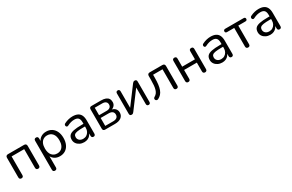

<svg xmlns="http://www.w3.org/2000/svg" viewBox="174 -1864 5198 3418"><g transform="rotate(-30 2772.5 -155.0)"><path d="M121.5 7Q101.5 7 90.5 -4.2Q79.5 -15.5 79.5 -36V-439Q79.5 -462 91.8 -474.2Q104 -486.5 127 -486.5H458Q481 -486.5 493.2 -474.2Q505.5 -462 505.5 -439V-36Q505.5 -15.5 494.5 -4.2Q483.5 7 463.5 7Q443.5 7 432.8 -4.2Q422 -15.5 422 -36V-419.5H163V-36Q163 -15.5 152.8 -4.2Q142.5 7 121.5 7Z M706.5 187Q686.5 187 675.8 176Q665 165 665 144.5V-451Q665 -472 675.8 -482.8Q686.5 -493.5 706 -493.5Q726 -493.5 736.8 -482.8Q747.5 -472 747.5 -451V-357L736.5 -372Q752.5 -428.5 800 -462Q847.5 -495.5 913.5 -495.5Q978.5 -495.5 1026.8 -464.8Q1075 -434 1101.8 -377.8Q1128.5 -321.5 1128.5 -243.5Q1128.5 -166.5 1102 -109.5Q1075.5 -52.5 1027.2 -21.8Q979 9 913.5 9Q848 9 800.8 -24.5Q753.5 -58 737 -113H748.5V144.5Q748.5 165 737.5 176Q726.5 187 706.5 187ZM895.5 -58Q940.5 -58 974 -79.5Q1007.5 -101 1025.8 -142.5Q1044 -184 1044 -243.5Q1044 -333.5 1003.8 -381Q963.5 -428.5 895.5 -428.5Q850.5 -428.5 817 -407.2Q783.5 -386 765.2 -344.8Q747 -303.5 747 -243.5Q747 -154 787.5 -106Q828 -58 895.5 -58Z M1412.5 9Q1362.5 9 1322.8 -10.8Q1283 -30.5 1260.2 -64.2Q1237.5 -98 1237.5 -140Q1237.5 -194 1264.8 -225Q1292 -256 1355.8 -269.2Q1419.5 -282.5 1529 -282.5H1574.5V-228H1530.5Q1450 -228 1404.2 -220.8Q1358.5 -213.5 1340 -195.5Q1321.5 -177.5 1321.5 -145Q1321.5 -104.5 1349.8 -78.8Q1378 -53 1427 -53Q1466.5 -53 1496.5 -72Q1526.5 -91 1544 -123.8Q1561.5 -156.5 1561.5 -198.5V-313Q1561.5 -374 1536.5 -401.5Q1511.5 -429 1454.5 -429Q1420 -429 1385 -420Q1350 -411 1311.5 -391Q1297.5 -384 1287 -386.5Q1276.5 -389 1270.5 -397.5Q1264.5 -406 1263.8 -416.8Q1263 -427.5 1268.2 -437.8Q1273.5 -448 1286.5 -453.5Q1330 -475.5 1373.2 -485.5Q1416.5 -495.5 1455.5 -495.5Q1519 -495.5 1560.2 -475Q1601.5 -454.5 1621.8 -412.8Q1642 -371 1642 -305.5V-36Q1642 -15.5 1632 -4.2Q1622 7 1603 7Q1584 7 1573.5 -4.2Q1563 -15.5 1563 -36V-112.5H1572.5Q1564 -75 1541.8 -47.8Q1519.5 -20.5 1486.8 -5.8Q1454 9 1412.5 9Z M1843 0Q1822 0 1810.8 -11.2Q1799.5 -22.5 1799.5 -43.5V-443Q1799.5 -464 1810.8 -475.2Q1822 -486.5 1843 -486.5H2038Q2096 -486.5 2133.2 -471.8Q2170.5 -457 2188.5 -428.8Q2206.5 -400.5 2206.5 -358.5Q2206.5 -312 2174.2 -280.2Q2142 -248.5 2089.5 -242.5V-255.5Q2151.5 -253.5 2187 -220.2Q2222.5 -187 2222.5 -134.5Q2222.5 -72.5 2176.5 -36.2Q2130.5 0 2046 0ZM1878.5 -56.5H2042.5Q2091.5 -56.5 2117.8 -77.5Q2144 -98.5 2144 -138Q2144 -178 2117.8 -198.8Q2091.5 -219.5 2042.5 -219.5H1878.5ZM1878.5 -276H2034Q2078.5 -276 2103.2 -296.5Q2128 -317 2128 -353.5Q2128 -390.5 2103.2 -410.2Q2078.5 -430 2034 -430H1878.5Z M2386 7Q2374 7 2365.2 2.5Q2356.5 -2 2352 -12.2Q2347.5 -22.5 2347.5 -38V-452.5Q2347.5 -472.5 2357.8 -483Q2368 -493.5 2386 -493.5Q2404 -493.5 2413.8 -483Q2423.5 -472.5 2423.5 -452.5V-80H2398.5L2687.5 -466.5Q2695.5 -477.5 2706.5 -485.5Q2717.5 -493.5 2735.5 -493.5Q2748 -493.5 2756.2 -489Q2764.5 -484.5 2769 -474.8Q2773.5 -465 2773.5 -449V-34Q2773.5 -15 2763.8 -4Q2754 7 2736 7Q2717 7 2707.2 -4Q2697.5 -15 2697.5 -34V-407H2723L2433.5 -20Q2426 -9.5 2415.2 -1.2Q2404.5 7 2386 7Z M3307 7Q3287 7 3276.2 -4.2Q3265.5 -15.5 3265.5 -36V-419.5H3071.5V-358Q3071.5 -280.5 3064 -221.2Q3056.5 -162 3040.2 -119Q3024 -76 2997.5 -46.8Q2971 -17.5 2932.5 1.5Q2918.5 8 2906.5 5.5Q2894.5 3 2886.5 -5Q2878.5 -13 2876.2 -24Q2874 -35 2878.8 -46.2Q2883.5 -57.5 2897.5 -65Q2926 -81 2944.5 -105Q2963 -129 2973.8 -164.2Q2984.5 -199.5 2989 -247.5Q2993.5 -295.5 2993.5 -360.5V-439Q2993.5 -462 3005.8 -474.2Q3018 -486.5 3041 -486.5H3301.5Q3324.5 -486.5 3336.8 -474.2Q3349 -462 3349 -439V-36Q3349 -15.5 3338 -4.2Q3327 7 3307 7Z M3550.5 7Q3530.5 7 3519.5 -4.2Q3508.5 -15.5 3508.5 -36V-451Q3508.5 -472.5 3519.5 -483Q3530.5 -493.5 3550.5 -493.5Q3570.5 -493.5 3581.2 -483Q3592 -472.5 3592 -451V-284.5H3854V-451Q3854 -472.5 3864.8 -483Q3875.5 -493.5 3895.5 -493.5Q3915.5 -493.5 3926.5 -483Q3937.5 -472.5 3937.5 -451V-36Q3937.5 -15.5 3926.5 -4.2Q3915.5 7 3895.5 7Q3875.5 7 3864.8 -4.2Q3854 -15.5 3854 -36V-217H3592V-36Q3592 -15.5 3581.8 -4.2Q3571.5 7 3550.5 7Z M4250.5 9Q4200.5 9 4160.8 -10.8Q4121 -30.5 4098.2 -64.2Q4075.5 -98 4075.5 -140Q4075.5 -194 4102.8 -225Q4130 -256 4193.8 -269.2Q4257.5 -282.5 4367 -282.5H4412.5V-228H4368.5Q4288 -228 4242.2 -220.8Q4196.5 -213.5 4178 -195.5Q4159.5 -177.5 4159.5 -145Q4159.5 -104.5 4187.8 -78.8Q4216 -53 4265 -53Q4304.5 -53 4334.5 -72Q4364.5 -91 4382 -123.8Q4399.5 -156.5 4399.5 -198.5V-313Q4399.5 -374 4374.5 -401.5Q4349.5 -429 4292.5 -429Q4258 -429 4223 -420Q4188 -411 4149.5 -391Q4135.5 -384 4125 -386.5Q4114.5 -389 4108.5 -397.5Q4102.5 -406 4101.8 -416.8Q4101 -427.5 4106.2 -437.8Q4111.5 -448 4124.5 -453.5Q4168 -475.5 4211.2 -485.5Q4254.5 -495.5 4293.5 -495.5Q4357 -495.5 4398.2 -475Q4439.5 -454.5 4459.8 -412.8Q4480 -371 4480 -305.5V-36Q4480 -15.5 4470 -4.2Q4460 7 4441 7Q4422 7 4411.5 -4.2Q4401 -15.5 4401 -36V-112.5H4410.5Q4402 -75 4379.8 -47.8Q4357.5 -20.5 4324.8 -5.8Q4292 9 4250.5 9Z M4781 7Q4761 7 4750 -4.2Q4739 -15.5 4739 -36V-419H4593.5Q4555.5 -419 4555.5 -453Q4555.5 -468.5 4565.8 -477.5Q4576 -486.5 4593.5 -486.5H4968Q5006 -486.5 5006 -453Q5006 -436.5 4996.2 -427.8Q4986.5 -419 4968 -419H4822.5V-36Q4822.5 -15.5 4812.2 -4.2Q4802 7 4781 7Z M5237.5 9Q5187.5 9 5147.8 -10.8Q5108 -30.5 5085.2 -64.2Q5062.5 -98 5062.5 -140Q5062.5 -194 5089.8 -225Q5117 -256 5180.8 -269.2Q5244.5 -282.5 5354 -282.5H5399.5V-228H5355.5Q5275 -228 5229.2 -220.8Q5183.5 -213.5 5165 -195.5Q5146.5 -177.5 5146.5 -145Q5146.5 -104.5 5174.8 -78.8Q5203 -53 5252 -53Q5291.5 -53 5321.5 -72Q5351.5 -91 5369 -123.8Q5386.5 -156.5 5386.5 -198.5V-313Q5386.5 -374 5361.5 -401.5Q5336.5 -429 5279.5 -429Q5245 -429 5210 -420Q5175 -411 5136.5 -391Q5122.5 -384 5112 -386.5Q5101.5 -389 5095.5 -397.5Q5089.5 -406 5088.8 -416.8Q5088 -427.5 5093.2 -437.8Q5098.5 -448 5111.5 -453.5Q5155 -475.5 5198.2 -485.5Q5241.5 -495.5 5280.5 -495.5Q5344 -495.5 5385.2 -475Q5426.5 -454.5 5446.8 -412.8Q5467 -371 5467 -305.5V-36Q5467 -15.5 5457 -4.2Q5447 7 5428 7Q5409 7 5398.5 -4.2Q5388 -15.5 5388 -36V-112.5H5397.5Q5389 -75 5366.8 -47.8Q5344.5 -20.5 5311.8 -5.8Q5279 9 5237.5 9Z"/></g></svg>

Font: Nunito ExtraLight
Style: Regular
Weight: 200
Designer: Vernon Adams
Foundry: Vernon Adams
Version: Version 3.602;April 4, 2023;FontCreator 14.0.0.2856 64-bit